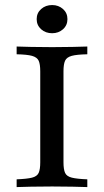

<svg xmlns="http://www.w3.org/2000/svg" viewBox="-20 -760 421 780"><path d="M47.6 0V-31.5Q89.5 -33.1 110.1 -38.3Q130.6 -43.5 137.1 -57.7Q143.5 -71.8 143.5 -100.8V-470.2Q143.5 -499.2 137.1 -513.3Q130.6 -527.4 110.1 -533.1Q89.5 -538.7 47.6 -539.5V-571Q69.4 -570.2 106.5 -569.4Q143.5 -568.5 191.9 -568.5Q237.1 -568.5 274.6 -569.4Q312.1 -570.2 334.7 -571V-539.5Q291.9 -538.7 271.4 -533.1Q250.8 -527.4 244.4 -513.3Q237.9 -499.2 237.9 -470.2V-100.8Q237.9 -71.8 244.4 -57.7Q250.8 -43.5 271.8 -38.3Q292.7 -33.1 334.7 -31.5V0Q312.1 -0.8 274.6 -1.6Q237.1 -2.4 191.9 -2.4Q143.5 -2.4 106.5 -1.6Q69.4 -0.8 47.6 0ZM191.9 -625Q165.3 -625 147.2 -641.1Q129 -657.3 129 -682.3Q129 -707.3 147.2 -723.4Q165.3 -739.5 191.9 -739.5Q217.7 -739.5 235.9 -723.4Q254 -707.3 254 -682.3Q254 -657.3 235.9 -641.1Q217.7 -625 191.9 -625Z"/></svg>

Font: Playfair 12pt Medium
Style: Regular
Weight: 500
Designer: Claus Eggers Sørensen
Foundry: Claus Eggers Sørensen
Version: Version 2.000;gftools[0.9.28]